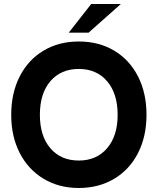

<svg xmlns="http://www.w3.org/2000/svg" viewBox="-20 -921 787 958"><path d="M36 -348Q36 -457 78.5 -540Q121 -623 197.5 -668.5Q274 -714 373 -714Q473 -714 549.5 -668.5Q626 -623 668.5 -540Q711 -457 711 -348Q711 -240 668.5 -157Q626 -74 549 -28.5Q472 17 373 17Q274 17 197.5 -29Q121 -75 78.5 -157.5Q36 -240 36 -348ZM567 -348Q567 -454 514.5 -515.5Q462 -577 373 -577Q284 -577 231.5 -516Q179 -455 179 -348Q179 -242 231.5 -181Q284 -120 373 -120Q462 -120 514.5 -181.5Q567 -243 567 -348ZM435 -901H583L422 -758H323Z"/></svg>

Font: Hanken Grotesk ExtraBold
Style: Regular
Weight: 800
Designer: Alfredo Marco Pradil
Foundry: Hanken Design Co.
Version: Version 3.014